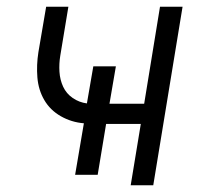

<svg xmlns="http://www.w3.org/2000/svg" viewBox="-20 -550 616 570"><path d="M368 0H435L522 -530H455L408 -242H305L324 -353H257L238 -243Q215 -246 196 -259Q177 -272 167.5 -292.5Q158 -313 156.5 -337Q155 -361 159 -385L183 -530H117L94 -395Q88 -357 91 -320Q94 -283 111.5 -253Q129 -223 160.5 -205Q192 -187 229 -184L203 -31H270L295 -182H398Z"/></svg>

Font: Iosevka Sparkle Light
Style: Italic
Weight: 300
Italic angle: -9°
Designer: Belleve Invis
Foundry: Belleve Invis
Version: Version 4.5.0; ttfautohint (v1.8.3)